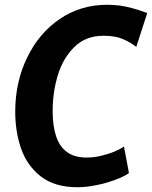

<svg xmlns="http://www.w3.org/2000/svg" viewBox="-20 -775 636 803"><path d="M303.3 8Q209 8 151.2 -36.8Q93.3 -81.9 68.5 -152.8Q43.7 -223.8 43.7 -308.3Q43.7 -431.7 93.5 -534.1Q142.8 -636.5 230.2 -695.8Q317.7 -755 427.3 -755Q453.5 -755 478.2 -752Q502.8 -749 530.9 -741.5Q559.1 -733.9 595.8 -720.7L549.9 -578.7Q527 -597.3 494.6 -611.4Q462.2 -625.5 413.1 -625.5Q339 -625.5 292.1 -579.5Q244.2 -533.1 222.2 -461.7Q200.2 -390.2 200.2 -310.2Q200.2 -248.1 214.8 -204.7Q229.3 -161.4 260.6 -138.8Q291.8 -116.1 341.9 -116.1Q371.9 -116.1 402.5 -123.3Q433.2 -130.5 458.6 -141.1Q484.1 -151.7 498.4 -162.4L519.3 -51.5Q507.8 -42.2 484.2 -31.8Q460.6 -21.4 430.3 -12.3Q400 -3.2 367 2.4Q334 8 303.3 8Z"/></svg>

Font: Merriweather Sans Variable Regular
Style: Italic
Weight: 300
Italic angle: -8°
Designer: Eben Sorkin
Foundry: Eben Sorkin
Version: Version 2.001